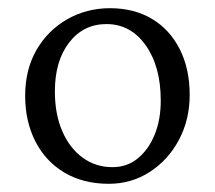

<svg xmlns="http://www.w3.org/2000/svg" viewBox="-20 -445 529 473"><path d="M248 7.8Q185.5 7.8 139.2 -19.5Q92.8 -46.9 67.4 -96.2Q42 -145.5 42 -209Q42 -273.4 69.8 -321.8Q97.7 -370.1 145.5 -397.5Q193.4 -424.8 251 -424.8Q310.5 -424.8 354.5 -398.4Q398.4 -372.1 422.9 -323.7Q447.3 -275.4 447.3 -210.9Q447.3 -150.4 420.9 -100.6Q394.5 -50.8 349.1 -21.5Q303.7 7.8 248 7.8ZM256.8 -33.2Q293 -33.2 319.3 -54.7Q345.7 -76.2 360.8 -112.8Q376 -149.4 376 -197.3Q376 -281.2 338.9 -333.5Q301.8 -385.7 242.2 -385.7Q185.5 -385.7 150.4 -340.3Q115.2 -294.9 115.2 -219.7Q115.2 -164.1 133.3 -122.1Q151.4 -80.1 183.6 -56.6Q215.8 -33.2 256.8 -33.2Z"/></svg>

Font: Crimson Pro ExtraLight Light
Style: Regular
Weight: 300
Version: Version 1.002